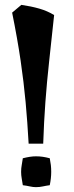

<svg xmlns="http://www.w3.org/2000/svg" viewBox="-20 -763 303 791"><path d="M68 -743Q109 -737 142 -727.5Q175 -718 203 -701Q192 -597 182.5 -510.5Q173 -424 167 -342.5Q161 -261 158 -171H98Q93 -261 85.5 -342.5Q78 -424 65 -513Q52 -602 30 -711ZM128 -119Q143 -119 156.5 -117Q170 -115 185 -111Q188 -96 189.5 -83Q191 -70 191 -55Q191 -29 185 0Q170 2 156.5 5Q143 8 128 8Q116 8 103 5Q90 2 74 0Q72 -14 69.5 -27.5Q67 -41 67 -55Q67 -70 69.5 -83Q72 -96 74 -111Q90 -115 103 -117Q116 -119 128 -119Z"/></svg>

Font: Ruwudu
Style: Bold
Weight: 700
Designer: Becca Hirsbrunner Spalinger
Foundry: SIL International
Version: Version 3.000